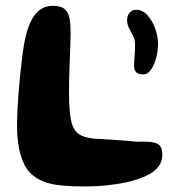

<svg xmlns="http://www.w3.org/2000/svg" viewBox="-20 -628 612 676"><path d="M165 20.5Q93.5 5.5 66.8 -46.5Q40 -98.5 40 -186Q40 -210 41.5 -240Q43 -270 45.5 -302.5Q48 -335 51.2 -366.2Q54.5 -397.5 57.8 -424Q61 -450.5 64 -468Q76 -538.5 100.5 -573Q125 -607.5 166.5 -607.5Q194 -607.5 207.2 -596.2Q220.5 -585 224.5 -564.8Q228.5 -544.5 228.5 -517Q228.5 -502.5 228 -483.5Q227.5 -464.5 226.8 -443.2Q226 -422 225 -399.2Q224 -376.5 223.5 -354Q223 -331.5 223 -310Q223 -288.5 223.5 -269.5Q225 -232.5 229.5 -207.5Q234 -182.5 245.2 -167.8Q256.5 -153 278.2 -146.2Q300 -139.5 335 -138.5Q373 -136 406.5 -133.8Q440 -131.5 461 -129Q487 -130 505.5 -128.5Q524 -127 534 -122Q543 -117 547.2 -108Q551.5 -99 551.5 -83.5Q551.5 -58 536.8 -40Q522 -22 496.8 -10Q471.5 2 439.5 10.5Q407.5 18.5 364.5 23.5Q321.5 28.5 278.5 28.5Q260.5 28.5 239.5 27.8Q218.5 27 199.2 25.2Q180 23.5 165 20.5ZM485 -366Q467.5 -366 459.8 -373.5Q452 -381 452 -396Q452 -408 453.8 -428.8Q455.5 -449.5 455.5 -470.5Q455.5 -488.5 448.5 -502Q441.5 -515.5 434.5 -528.5Q427.5 -541.5 427.5 -558Q427.5 -572.5 436.2 -583Q445 -593.5 459.5 -593.5Q482 -593.5 499.2 -574.5Q516.5 -555.5 526.5 -527.2Q536.5 -499 536.5 -471.5Q536.5 -450 530 -425.2Q523.5 -400.5 512 -383.2Q500.5 -366 485 -366Z"/></svg>

Font: Gluten Medium
Style: Regular
Weight: 500
Designer: Tyler Finck
Foundry: Etcetera Type Company
Version: Version 1.300